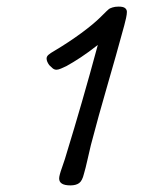

<svg xmlns="http://www.w3.org/2000/svg" viewBox="-20 -552 504 581"><path d="M234 -26Q239 -43 244 -65.5Q249 -88 255 -113Q278 -201 304.5 -292Q331 -383 356 -475Q359 -486 361.5 -497.5Q364 -509 364 -516Q364 -523 358.5 -527.5Q353 -532 339 -532Q328 -532 320.5 -529.5Q313 -527 310 -525Q307 -523 285 -501Q263 -479 225.5 -451.5Q188 -424 146 -399Q132 -391 126.5 -386Q121 -381 121 -375Q121 -366 129 -355Q133 -351 138.5 -346Q144 -341 151 -341Q156 -341 164.5 -344.5Q173 -348 181 -352Q201 -363 224.5 -378.5Q248 -394 276 -416Q252 -327 228 -244Q204 -161 184 -96Q177 -71 168 -46Q159 -21 159 -12Q159 9 193 9Q210 9 219.5 2Q229 -5 234 -26Z"/></svg>

Font: Lisu Bosa ExtraLight
Style: Italic
Weight: 200
Italic angle: -19°
Designer: David Morse, Annie Olsen, Victor Gaultney, Frank Grießhammer (Latin)
Foundry: SIL International
Version: Version 2.000